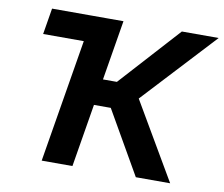

<svg xmlns="http://www.w3.org/2000/svg" viewBox="-79 -825 1074 922"><g transform="rotate(10 457.5 -364.0)"><path d="M372.6 -727.5 351.1 -600.1H81.5L102.5 -727.5ZM180.2 0 300.8 -727.5H450.7L402.3 -435.1H470.2L735.4 -727.5H915L587.4 -374.5L806.6 0H639.2L462.9 -307.1H380.9L330.1 0Z"/></g></svg>

Font: Inter 28pt
Style: Bold Italic
Weight: 700
Italic angle: -9.3988°
Designer: Rasmus Andersson
Foundry: rsms
Version: Version 4.001;git-66647c0bb